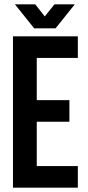

<svg xmlns="http://www.w3.org/2000/svg" viewBox="-20 -868 408 888"><path d="M150 -405H301V-305H150V-100H340V0H40V-700H340V-600H150ZM143 -848 187 -792 232 -848H326L237 -737H138L49 -848Z"/></svg>

Font: SVN-Bebas Neue
Style: Bold
Weight: 700
Designer: Ryoichi Tsunekawa
Foundry: Ryoichi Tsunekawa
Version: Version 1.300; ttfautohint (v1.7.9-c794)